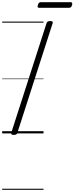

<svg xmlns="http://www.w3.org/2000/svg" viewBox="-20 -1229 686 1769"><path d="M107 14Q93 14 87 9.5Q81 5 84 -6L409 -1016Q413 -1026 420 -1030.5Q427 -1035 443 -1035Q457 -1035 463 -1030.5Q469 -1026 465 -1015L140 -5Q137 5 130 9.5Q123 14 107 14ZM342 -1157Q330 -1157 327.5 -1163.5Q325 -1170 329 -1182Q332 -1195 338.5 -1202Q345 -1209 356 -1209H630Q642 -1209 644.5 -1201.5Q647 -1194 644 -1182Q640 -1169 633.5 -1163Q627 -1157 616 -1157ZM0 510H381V520H0ZM0 -20H381V0H0ZM0 -505H381V-500H0ZM0 -1030H381V-1020H0Z"/></svg>

Font: Playwrite CO Guides
Style: Regular
Weight: 400
Designer: Veronika Burian, José Scaglione
Foundry: TypeTogether
Version: Version 1.003